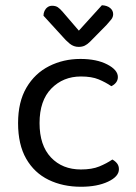

<svg xmlns="http://www.w3.org/2000/svg" viewBox="-20 -700 518 733"><path d="M289 -408Q221 -408 176 -362Q131 -316 131 -230Q131 -145 174.5 -99Q218 -53 289 -53Q331 -53 359 -64.5Q387 -76 409 -91Q420 -85 427 -76Q434 -67 434 -54Q434 -26 392.5 -6.5Q351 13 289 13Q220 13 165.5 -13.5Q111 -40 80 -94Q49 -148 49 -230Q49 -311 81 -365.5Q113 -420 167.5 -447.5Q222 -475 287 -475Q349 -475 389.5 -454Q430 -433 430 -406Q430 -394 423 -385Q416 -376 405 -371Q383 -386 356.5 -397Q330 -408 289 -408ZM220 -654 281 -583 369 -680Q389 -679 400.5 -669.5Q412 -660 412 -646Q412 -635 405 -626Q398 -617 387 -605L324 -541Q314 -531 304 -526Q294 -521 280 -521Q271 -521 262.5 -524Q254 -527 246.5 -533Q239 -539 231 -547L146 -640Q146 -650 150 -658.5Q154 -667 161.5 -672.5Q169 -678 179 -678Q192 -678 200.5 -672.5Q209 -667 220 -654Z"/></svg>

Font: Baloo Bhaijaan 2
Style: Regular
Weight: 400
Designer: Sanskriti Dholi, Noopur Datye and Ek Type
Foundry: Ek Type
Version: Version 1.701